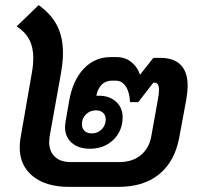

<svg xmlns="http://www.w3.org/2000/svg" viewBox="-20 -730 789 750"><path d="M713 -394Q713 -373 708 -343L680 -192Q663 -100 602.5 -50Q542 0 443 0H250Q160 0 108.5 -41.5Q57 -83 57 -154Q57 -171 60 -190L104 -443Q110 -476 110 -504Q110 -546 94 -576Q78 -606 45 -627L131 -710Q180 -675 203 -630Q226 -585 226 -523Q226 -489 218 -443L174 -198Q172 -182 172 -176Q172 -139 194 -118Q216 -97 255 -97H447Q497 -97 530 -124Q563 -151 571 -198L597 -343Q601 -362 601 -379Q601 -407 584 -407H579L520 -331H488Q486 -371 471 -393Q456 -415 432 -415H417Q393 -415 377.5 -399.5Q362 -384 357 -359L356 -356H367Q408 -356 433.5 -332.5Q459 -309 459 -273Q459 -219 423 -184Q387 -149 331 -149Q287 -149 260.5 -172Q234 -195 234 -234Q234 -240 236 -254L250 -335Q264 -416 307 -461.5Q350 -507 413 -507H436Q468 -507 492 -488.5Q516 -470 527 -438L579 -504H606Q659 -504 686 -476.5Q713 -449 713 -394ZM355 -299Q332 -299 316 -283.5Q300 -268 300 -245Q300 -228 310.5 -218.5Q321 -209 339 -209Q362 -209 377.5 -225Q393 -241 393 -264Q393 -280 382.5 -289.5Q372 -299 355 -299Z"/></svg>

Font: Bai Jamjuree SemiBold
Style: Italic
Weight: 600
Italic angle: -10°
Version: Version 1.000; ttfautohint (v1.6)